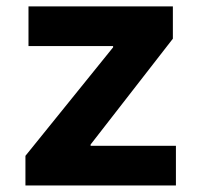

<svg xmlns="http://www.w3.org/2000/svg" viewBox="-20 -565 612 585"><path d="M57.5 0H516V-120.7H256V-124.6L506.7 -447.1V-545.5H66.8V-424.7H324.6V-420.8L57.5 -90.2Z"/></svg>

Font: Margiela Sans
Style: Bold
Weight: 700
Designer: Stefan Endress, Andreas Faust
Version: Version 1.100;FEAKit 1.0